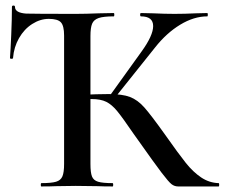

<svg xmlns="http://www.w3.org/2000/svg" viewBox="-20 -672 810 692"><path d="M129 -12Q165 -12 182 -17Q199 -22 205 -36.5Q211 -51 211 -81V-544Q211 -579 199.5 -591.5Q188 -604 156 -604Q125 -604 96 -585.5Q67 -567 48.5 -534.5Q30 -502 27 -463Q27 -460 21.5 -460Q16 -460 16 -463Q18 -489 20.5 -546.5Q23 -604 23 -647Q23 -652 28.5 -652Q34 -652 34 -647Q34 -626 74 -623Q106 -622 254 -622Q289 -622 337 -624L390 -625Q392 -625 392 -619Q392 -613 390 -613Q353 -613 335.5 -607Q318 -601 312 -586.5Q306 -572 306 -542V-81Q306 -50 311.5 -36Q317 -22 333.5 -17Q350 -12 386 -12Q388 -12 388 -6Q388 0 386 0Q352 0 332 -1L253 -2L182 -1Q163 0 129 0Q127 0 127 -6Q127 -12 129 -12ZM477 -168 462 -189Q421 -249 402 -272Q383 -295 363 -305Q343 -315 310 -315Q298 -315 287.5 -314Q277 -313 269 -312L268 -330Q334 -333 372 -333Q421 -333 448.5 -322.5Q476 -312 500 -285Q524 -258 574 -188Q624 -117 650 -84.5Q676 -52 705 -32.5Q734 -13 768 -12Q770 -12 770 -6Q770 0 768 0H622Q609 0 598.5 -8Q588 -16 562.5 -49.5Q537 -83 477 -168ZM375 -326 490 -486Q532 -544 532 -578Q532 -613 488 -613Q485 -613 485 -619Q485 -625 488 -625L532 -624Q574 -622 609 -622Q646 -622 686 -624L727 -625Q729 -625 729 -619Q729 -613 727 -613Q679 -613 629.5 -583Q580 -553 539 -501L392 -317Z"/></svg>

Font: Cormorant Infant SemiBold
Style: Regular
Weight: 600
Designer: Christian Thalmann (Catharsis Fonts)
Foundry: Catharsis Fonts
Version: Version 4.000